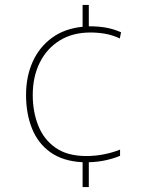

<svg xmlns="http://www.w3.org/2000/svg" viewBox="-20 -744 610 774"><path d="M338 -638Q378 -638 408 -632.5Q438 -627 468 -614L463 -589Q433 -603 403.5 -608Q374 -613 345 -613Q273 -613 221 -581Q169 -549 140.5 -492Q112 -435 112 -361Q112 -293 134.5 -237Q157 -181 204.5 -148Q252 -115 328 -115Q364 -115 399.5 -122Q435 -129 464 -141V-116Q441 -106 408.5 -98.5Q376 -91 338 -90V10H313V-90Q234 -94 183.5 -130Q133 -166 109 -226Q85 -286 85 -361Q85 -436 112 -495.5Q139 -555 190 -592Q241 -629 313 -636V-724H338Z"/></svg>

Font: Noto Sans Myanmar UI Thin
Style: Regular
Weight: 100
Designer: Monotype Design Team
Foundry: Monotype Imaging Inc.
Version: Version 2.103; ttfautohint (v1.8.4.7-5d5b)